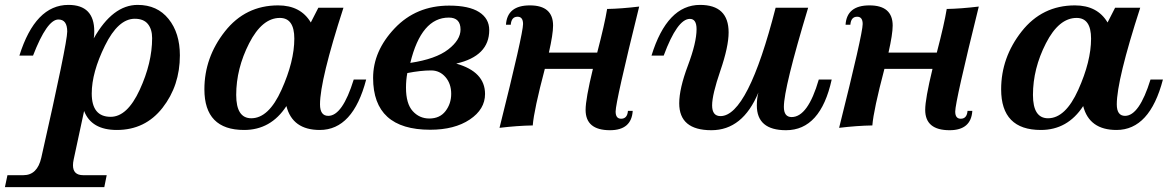

<svg xmlns="http://www.w3.org/2000/svg" viewBox="-67 -520 4777 784"><path d="M384.8 -43Q452.6 -43 503.4 -153.1Q554.2 -263.2 554.2 -364.3Q554.2 -400.4 536.9 -421.9Q519.5 -443.4 483.4 -443.4Q415.5 -443.4 361.6 -333.7Q307.6 -224.1 307.6 -138.2Q307.6 -43 384.8 -43ZM358.9 244.1H-46.9L-36.6 195.3H28.8Q85.4 195.3 101.6 124Q207.5 -343.8 207.5 -391.1Q207.5 -440.4 171.4 -440.4Q125 -440.4 67.9 -293H12.2Q77.1 -500 212.4 -500Q317.9 -500 317.9 -392.1Q317.9 -373.5 315.9 -363.3Q393.1 -500 495.1 -500Q575.2 -500 621.3 -442.6Q667.5 -385.3 667.5 -293.9Q667.5 -170.4 596.7 -79.8Q525.9 10.7 410.2 10.7Q306.2 10.7 276.4 -66.9L233.9 130.9Q231 144 231 154.8Q231 195.3 272.5 195.3H368.7Z M1335.4 -488.3Q1239.7 -192.9 1239.7 -93.8Q1239.7 -46.9 1273.4 -46.9Q1331.5 -46.9 1377.4 -195.3H1428.2Q1374.5 10.7 1238.8 10.7Q1127.4 10.7 1102.5 -86.9Q1039.1 10.7 929.7 10.7Q767.6 10.7 767.6 -155.3Q767.6 -285.2 851.3 -391.6Q935.1 -498 1068.8 -498Q1160.6 -498 1202.1 -428.2L1232.9 -488.3ZM959 -37.1Q1030.3 -37.1 1082.5 -153.3Q1134.8 -269.5 1134.8 -362.3Q1134.8 -446.8 1075.7 -446.8Q1003.4 -446.8 950.4 -343.3Q897.5 -239.7 897.5 -132.3Q897.5 -37.1 959 -37.1Z M1689.5 9.8Q1456.5 9.8 1456.5 -201.7Q1456.5 -311.5 1544.4 -404.3Q1632.3 -497.1 1767.1 -497.1Q1848.1 -497.1 1889.4 -470.7Q1930.7 -444.3 1930.7 -397Q1930.7 -291 1795.9 -260.3Q1913.6 -227.1 1913.6 -136.2Q1913.6 -73.7 1851.3 -32Q1789.1 9.8 1689.5 9.8ZM1608.4 -263.2Q1712.4 -278.8 1762.9 -317.9Q1813.5 -356.9 1813.5 -399.4Q1813.5 -448.2 1765.6 -448.2Q1653.3 -448.2 1608.4 -263.2ZM1686 -36.1Q1729 -36.1 1752.2 -66.4Q1775.4 -96.7 1775.4 -136.7Q1775.4 -178.2 1752 -205.3Q1728.5 -232.4 1693.4 -232.4Q1650.9 -232.4 1596.2 -221.7Q1590.8 -193.4 1590.8 -162.1Q1590.8 -96.7 1618.2 -66.4Q1645.5 -36.1 1686 -36.1Z M2157.7 -238.8Q2113.3 -70.8 2108.4 -7.8Q2046.4 -6.8 1972.7 2Q2068.8 -381.8 2068.8 -421.9Q2068.8 -451.7 2046.4 -451.7Q2021 -451.7 2018.6 -418.9H1999Q2003.9 -498 2096.7 -498Q2191.4 -498 2191.4 -415.5Q2191.4 -380.4 2174.3 -305.2H2371.6Q2402.3 -422.9 2412.1 -483.4Q2469.2 -484.4 2543 -493.2Q2446.8 -104.5 2446.8 -64.5Q2446.8 -35.2 2469.2 -35.2Q2494.6 -35.2 2497.1 -67.4H2516.6Q2511.7 11.7 2423.8 11.7Q2324.2 11.7 2324.2 -71.3Q2324.2 -115.7 2354 -238.8Z M2837.9 11.7Q2706.5 11.7 2706.5 -98.1Q2706.5 -158.2 2741.9 -252.2Q2777.3 -346.2 2777.3 -400.9Q2777.3 -442.9 2750 -442.9Q2698.7 -442.9 2643.1 -293H2593.3Q2657.2 -500 2791.5 -500Q2908.2 -500 2908.2 -387.7Q2908.2 -329.6 2874.5 -231.4Q2840.8 -133.3 2840.8 -89.8Q2840.8 -45.9 2875 -45.9Q2986.8 -45.9 3100.1 -488.3H3232.9Q3133.8 -160.2 3133.8 -83.5Q3133.8 -42 3165.5 -42Q3231.9 -42 3276.4 -195.3H3329.1Q3283.7 11.7 3142.6 11.7Q3023.4 11.7 3023.4 -89.4Q3023.4 -118.7 3029.8 -142.1Q2965.8 11.7 2837.9 11.7Z M3544.4 -238.8Q3500 -70.8 3495.1 -7.8Q3433.1 -6.8 3359.4 2Q3455.6 -381.8 3455.6 -421.9Q3455.6 -451.7 3433.1 -451.7Q3407.7 -451.7 3405.3 -418.9H3385.7Q3390.6 -498 3483.4 -498Q3578.1 -498 3578.1 -415.5Q3578.1 -380.4 3561 -305.2H3758.3Q3789.1 -422.9 3798.8 -483.4Q3856 -484.4 3929.7 -493.2Q3833.5 -104.5 3833.5 -64.5Q3833.5 -35.2 3856 -35.2Q3881.3 -35.2 3883.8 -67.4H3903.3Q3898.4 11.7 3810.5 11.7Q3710.9 11.7 3710.9 -71.3Q3710.9 -115.7 3740.7 -238.8Z M4588.9 -488.3Q4493.2 -192.9 4493.2 -93.8Q4493.2 -46.9 4526.9 -46.9Q4585 -46.9 4630.9 -195.3H4681.6Q4627.9 10.7 4492.2 10.7Q4380.9 10.7 4356 -86.9Q4292.5 10.7 4183.1 10.7Q4021 10.7 4021 -155.3Q4021 -285.2 4104.7 -391.6Q4188.5 -498 4322.3 -498Q4414.1 -498 4455.6 -428.2L4486.3 -488.3ZM4212.4 -37.1Q4283.7 -37.1 4335.9 -153.3Q4388.2 -269.5 4388.2 -362.3Q4388.2 -446.8 4329.1 -446.8Q4256.8 -446.8 4203.9 -343.3Q4150.9 -239.7 4150.9 -132.3Q4150.9 -37.1 4212.4 -37.1Z"/></svg>

Font: Munson
Style: Bold Italic
Weight: 700
Italic angle: -12°
Designer: Paul James MIller
Foundry: High-Logic / Made with FontCreator
Version: Version 2.10;May 5, 2019;FontCreator 11.5.0.2430 64-bit